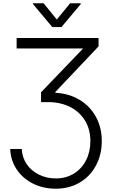

<svg xmlns="http://www.w3.org/2000/svg" viewBox="-20 -938 690 1167"><path d="M319.3 146.5Q381.3 146.5 429.2 116.9Q477.1 87.4 503.2 35.9Q529.3 -15.6 529.3 -80.1Q529.3 -150.4 497.3 -203.9Q465.3 -257.3 408 -286.9Q350.6 -316.4 277.3 -317.4H229.5V-377L485.4 -643.6H81.1V-707H579.1V-656.2L316.4 -378.9V-374Q398.4 -370.1 462.6 -331.8Q526.9 -293.5 562.7 -228.3Q598.6 -163.1 598.6 -81.1Q598.6 1 563.7 67.1Q528.8 133.3 465.1 171.1Q401.4 209 318.4 209Q243.2 209 181.2 178.2Q119.1 147.5 82 92.5Q44.9 37.6 42 -32.2H112.3Q114.7 19.5 142.8 60.3Q170.9 101.1 217.5 123.8Q264.2 146.5 319.3 146.5ZM325.2 -819.3 406.2 -918H470.7V-913.1L353.5 -773.4H297.9L180.7 -913.1V-918H245.1Z"/></svg>

Font: Pretendard GOV Light
Style: Regular
Weight: 300
Designer: Base glyphs from Inter by Rasmus Andersson; Hangeul glyphs from Noto Sans CJK(Source Han Sans) by Jang Soo-young and Kan
Foundry: Kil Hyung-jin
Version: Version 1.309